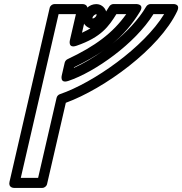

<svg xmlns="http://www.w3.org/2000/svg" viewBox="-20 -905 902 950"><path d="M495.6 -657.9C443.8 -620.4 392.2 -590.2 345.6 -569.1L346.2 -572.1C402.1 -599 452.2 -627.2 495.6 -657.9ZM535.3 -688.2C589.8 -732.9 634 -784.2 672.4 -847C697.1 -887.3 651 -885 651 -885H542C533.9 -885 525.5 -880.6 520.9 -873.4C484.4 -815.8 468.3 -780 385.7 -742.9L411.4 -854.4C418 -883 393.2 -885 387 -885H250C239.3 -885 228.3 -877.2 225.7 -865.6L27.1 -5.6C20.5 23 45.4 25 51.5 25H188.5C199.3 25 210.2 17.2 212.9 5.6L305.7 -396.4C495.1 -465.8 767.9 -662.4 856.6 -849.3C875.4 -888.8 834 -885 834 -885H725C717.6 -885 708.1 -880.5 703.4 -872.6C665.8 -807.8 603.5 -742.9 535.3 -688.2ZM168.6 -25H82.9L269.9 -835H355.6L326.3 -708C326.3 -708 313.5 -663.1 358.8 -678.7C482.2 -721.2 518.4 -775.4 555.8 -835H604.6C570.4 -787.2 532.5 -748.3 485.7 -712.7C438.4 -676.6 382.3 -644.3 314 -612.1C306.8 -608.8 301.6 -601.1 300.2 -595.2L286.1 -534C286.1 -534 273.1 -489.5 318.4 -504.7C384 -526.6 466.7 -572.8 545.4 -632.7C620.8 -690 692.8 -760.8 739.2 -835H792.1C692.6 -671.9 442.7 -495.8 276.3 -439C268.2 -436.2 261.9 -429.2 260 -421ZM437.9 -818.6C439.8 -826.8 450.8 -834.6 456 -834.6C457.4 -834.6 459 -835.7 457.6 -829.8C455.7 -821.6 444.8 -813.8 439.6 -813.8C438.2 -813.8 436.6 -812.7 437.9 -818.6ZM389.2 -829.8C381.6 -797 404 -763.8 439.6 -763.8C471.4 -763.8 499.3 -788.1 506.4 -818.6C513.9 -851.4 491.6 -884.6 456 -884.6C424.1 -884.6 396.2 -860.3 389.2 -829.8Z"/></svg>

Font: Stormning Aesir
Style: Regular
Weight: 400
Designer: Robert Jablonski, Mew Too
Foundry: Cannot Into Space Fonts
Version: Version 0.90